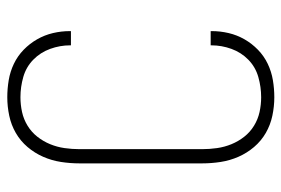

<svg xmlns="http://www.w3.org/2000/svg" viewBox="-146 -638 791 540"><g transform="rotate(-90 250.0 -367.5)"><path d="M247 8Q221 8 195 2.5Q169 -3 146.5 -16Q124 -29 107 -49Q90 -69 79.5 -93Q69 -117 65 -143Q61 -169 61 -195V-540Q61 -566 65 -592Q69 -618 79.5 -642Q90 -666 107 -686Q124 -706 146.5 -719Q169 -732 195 -737.5Q221 -743 247 -743Q271 -743 295 -739Q319 -735 341 -724.5Q363 -714 380.5 -697Q398 -680 410 -659Q422 -638 427.5 -614.5Q433 -591 433 -567Q433 -566 433 -565.5Q433 -565 433 -564H393Q393 -565 393 -565.5Q393 -566 393 -566Q393 -595 383 -622.5Q373 -650 352.5 -670Q332 -690 304 -698Q276 -706 247 -706Q226 -706 205.5 -701.5Q185 -697 167 -686Q149 -675 136 -658.5Q123 -642 115 -622.5Q107 -603 104 -582Q101 -561 101 -540V-195Q101 -174 104 -153Q107 -132 115 -112.5Q123 -93 136 -76.5Q149 -60 167 -49Q185 -38 205.5 -33.5Q226 -29 247 -29Q276 -29 304 -37Q332 -45 352.5 -65Q373 -85 383 -112.5Q393 -140 393 -169Q393 -169 393 -169.5Q393 -170 393 -171H433Q433 -170 433 -169.5Q433 -169 433 -168Q433 -144 427.5 -120.5Q422 -97 410 -76Q398 -55 380.5 -38Q363 -21 341 -10.5Q319 0 295 4Q271 8 247 8Z"/></g></svg>

Font: Iosevka SS04 Extralight
Style: Regular
Weight: 200
Monospace: yes
Designer: Belleve Invis
Foundry: Belleve Invis
Version: Version 19.0.0; ttfautohint (v1.8.4)